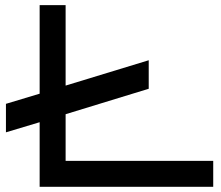

<svg xmlns="http://www.w3.org/2000/svg" viewBox="-20 -720 852 740"><path d="M553.2 -377.9 232.9 -279.8V-100.1H801.8V0H132.8V-249L2.9 -210V-319.8L132.8 -358.9V-700.2H232.9V-390.1L553.2 -487.8Z"/></svg>

Font: Bruno Ace SC
Style: Regular
Weight: 400
Designer: Astigmatic (AOETI)
Foundry: Astigmatic (AOETI)
Version: Version 1.000